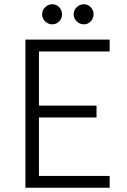

<svg xmlns="http://www.w3.org/2000/svg" viewBox="-20 -887 598 907"><path d="M100 0V-700H498V-644H164V-388H436V-332H164V-56H498V0ZM376 -772Q357 -772 342.5 -786Q328 -800 328 -819Q328 -839 342.5 -853Q357 -867 376 -867Q395 -867 408.5 -853Q422 -839 422 -819Q422 -800 408.5 -786Q395 -772 376 -772ZM227 -772Q208 -772 193.5 -786Q179 -800 179 -819Q179 -839 193.5 -853Q208 -867 227 -867Q246 -867 259.5 -853Q273 -839 273 -819Q273 -800 259.5 -786Q246 -772 227 -772Z"/></svg>

Font: Inclusive Sans Light
Style: Regular
Weight: 300
Designer: Olivia King
Foundry: Olivia King
Version: Version 2.004